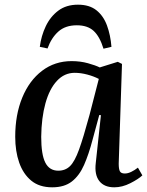

<svg xmlns="http://www.w3.org/2000/svg" viewBox="-20 -786 629 820"><path d="M487 -87Q487 -64 492 -54.5Q497 -45 513 -45Q526 -45 540.5 -52Q555 -59 569 -70L588 -37Q571 -21 536.5 -3.5Q502 14 468 14Q425 14 404 -13Q383 -40 389 -90L411 -294L404 -295L375 -188Q359 -127 339 -81.5Q319 -36 287 -11Q255 14 203 14Q148 14 113.5 -14.5Q79 -43 62 -91.5Q45 -140 45 -202Q45 -296 75 -369Q105 -442 159.5 -483.5Q214 -525 286 -525Q323 -525 355.5 -516Q388 -507 406 -498L483 -522L501 -513ZM229 -57Q259 -57 279 -76.5Q299 -96 317.5 -147Q336 -198 362 -294L402 -449Q381 -460 353 -467.5Q325 -475 299 -475Q255 -475 223 -440.5Q191 -406 174 -344.5Q157 -283 156 -202Q156 -126 173.5 -91.5Q191 -57 229 -57ZM313 -766Q362 -766 392 -742Q422 -718 437 -677Q452 -636 456 -586L422 -578Q406 -630 380 -654Q354 -678 308 -678Q259 -678 229 -651Q199 -624 183 -579L150 -586Q156 -633 175.5 -674Q195 -715 229 -740.5Q263 -766 313 -766Z"/></svg>

Font: Literata 36pt Medium
Style: Italic
Weight: 500
Italic angle: -2°
Designer: Latin by Veronika Burian and Jose Scaglione. Greek by Irene Vlachou. Cyrillic by Vera Evstafieva
Foundry: TypeTogether
Version: Version 3.002